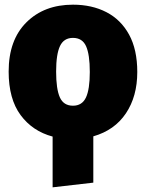

<svg xmlns="http://www.w3.org/2000/svg" viewBox="-20 -574 624 821"><path d="M205 227V10Q119 -13 68 -82Q17 -151 17 -268Q17 -403 93 -478.5Q169 -554 292 -554Q373 -554 435 -522Q497 -490 532 -426Q567 -362 567 -266Q567 -162 518.5 -89.5Q470 -17 379 9V207ZM292 -122Q331 -122 347.5 -157Q364 -192 364 -266Q364 -341 348 -376.5Q332 -412 292 -412Q253 -412 236.5 -377Q220 -342 220 -268Q220 -193 236 -157.5Q252 -122 292 -122Z"/></svg>

Font: Trujillo Black
Style: Regular
Weight: 900
Designer: Fira Sans original fonts by bBox Type GmbH, Carrois Corporate GbR, & Edenspiekermann AG / Changes by Cristiano Sobral
Foundry: Fira Sans original fonts by bBox Type GmbH, Carrois Corporate GbR, & Edenspiekermann AG / Changes by Cristiano Sobral
Version: Version 4.301;July 28, 2020;FontCreator 13.0.0.2655 64-bit